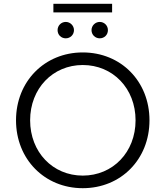

<svg xmlns="http://www.w3.org/2000/svg" viewBox="-20 -981 868 1007"><path d="M414 6C614 6 764 -145 764 -350C764 -555 614 -706 414 -706C214 -706 64 -554 64 -350C64 -146 214 6 414 6ZM414 -60C257 -60 138 -183 138 -350C138 -517 257 -640 414 -640C572 -640 691 -517 691 -350C691 -183 572 -60 414 -60ZM503 -780C527 -780 546 -798 546 -823C546 -847 527 -866 503 -866C480 -866 460 -847 460 -823C460 -798 480 -780 503 -780ZM325 -780C348 -780 368 -798 368 -823C368 -847 348 -866 325 -866C301 -866 282 -847 282 -823C282 -798 301 -780 325 -780ZM260 -916H568V-961H260Z"/></svg>

Font: Chess Sans
Style: Regular
Weight: 400
Designer: Wolf Bōese
Foundry: Wolf Bōese
Version: Version 7.223;Glyphs 3.3 (3306)